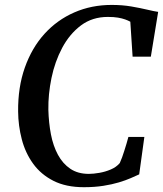

<svg xmlns="http://www.w3.org/2000/svg" viewBox="-20 -772 679 800"><path d="M329.5 8Q255 8 202.8 -18.5Q150.5 -45 118 -90Q85.5 -135 70.8 -191.5Q56 -248 55.5 -307.5Q54.5 -408.5 83.5 -490.5Q112.5 -572.5 165.2 -630.8Q218 -689 289.5 -720.2Q361 -751.5 445 -751.5Q490 -751.5 527.5 -745Q565 -738.5 593.2 -731.8Q621.5 -725 639 -722.5L608.5 -536H532.5L523 -681.5Q514 -686.5 501.5 -691Q489 -695.5 471.8 -698.5Q454.5 -701.5 429.5 -701.5Q364.5 -701.5 317.2 -666Q270 -630.5 239.2 -572.8Q208.5 -515 194.5 -447Q180.5 -379 181.5 -314.5Q183 -260.5 192.2 -212.2Q201.5 -164 221.5 -127Q241.5 -90 273 -68.8Q304.5 -47.5 350 -47.5Q369 -47.5 393.8 -51.8Q418.5 -56 441.5 -65.8Q464.5 -75.5 479 -92.5Q484 -103.5 488.8 -116.5Q493.5 -129.5 498 -144Q502.5 -158.5 507 -173Q511.5 -187.5 515 -201.5H581.5L560 -45.5Q546 -39 524.8 -29.8Q503.5 -20.5 475.2 -12Q447 -3.5 410.8 2.2Q374.5 8 329.5 8Z"/></svg>

Font: Merriweather 36pt Medium
Style: Italic
Weight: 500
Italic angle: -7.8°
Version: Version 2.101